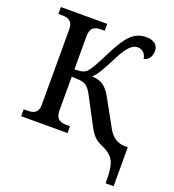

<svg xmlns="http://www.w3.org/2000/svg" viewBox="-162 -845 1069 1180"><g transform="rotate(20 372.5 -255.0)"><path d="M664 210H716V-45H700C658 -45 618 -59 586 -116L490 -290C460 -345 428 -377 361 -379C392 -406 411 -444 454 -527C495 -607 525 -643 564 -643C600 -643 617 -617 622 -588C649 -593 671 -618 671 -657C671 -693 648 -720 590 -720C511 -720 465 -662 412 -557C375 -484 349 -434 332 -413C314 -392 301 -383 244 -383V-599C244 -660 277 -669 317 -669H338V-714H35V-669H56C96 -669 130 -660 130 -603V-110C130 -53 96 -45 56 -45H35V0H338V-45H317C277 -45 244 -54 244 -115V-334C326 -334 346 -327 378 -268L472 -90C497 -43 519 -19 558 -2C645 36 664 71 664 210Z"/></g></svg>

Font: Noto Serif Thai Medium
Style: Regular
Weight: 500
Designer: Monotype Design Team
Foundry: Monotype Imaging Inc.
Version: Version 1.901;PS 001.901;hotconv 1.0.88;makeotf.lib2.5.64775